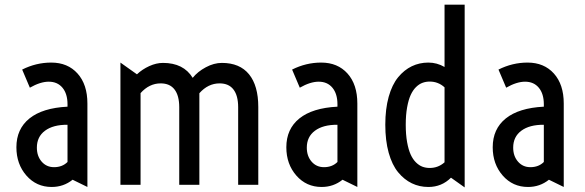

<svg xmlns="http://www.w3.org/2000/svg" viewBox="-20 -798 2526 829"><path d="M50.8 -162.1Q50.8 -241.2 107.2 -286.6Q163.6 -332 271.5 -337.4V-347.7Q271.5 -393.1 249.8 -419.2Q228 -445.3 190.4 -445.3Q154.3 -445.3 108.9 -419.4L75.7 -497.6Q135.7 -527.8 201.2 -527.8Q272.5 -527.8 314.9 -480.5Q357.4 -433.1 357.4 -351.1V9.3L293.5 -22Q254.4 9.3 203.1 9.3Q137.2 9.3 94 -40Q50.8 -89.4 50.8 -162.1ZM139.2 -160.6Q139.2 -124 159.9 -100.1Q180.7 -76.2 213.4 -76.2Q249 -76.2 271.5 -98.6V-259.3Q209.5 -259.8 174.3 -233.6Q139.2 -207.5 139.2 -160.6Z M500 0V-527.8L571.3 -477.1Q593.8 -498.5 624.3 -512.5Q654.8 -526.4 683.6 -526.4Q772.5 -526.4 812 -461.9Q833.5 -488.8 868.7 -507.6Q903.8 -526.4 938 -526.4Q1015.1 -526.4 1055.2 -477.3Q1095.2 -428.2 1095.2 -335.9V0H1008.3V-335Q1008.3 -385.3 988 -411.6Q967.8 -438 928.2 -438Q878.4 -438 840.8 -395.5V0H753.9V-335Q753.9 -385.3 733.6 -411.6Q713.4 -438 673.8 -438Q624.5 -438 586.9 -396V0Z M1216.3 -162.1Q1216.3 -241.2 1272.7 -286.6Q1329.1 -332 1437 -337.4V-347.7Q1437 -393.1 1415.3 -419.2Q1393.6 -445.3 1356 -445.3Q1319.8 -445.3 1274.4 -419.4L1241.2 -497.6Q1301.3 -527.8 1366.7 -527.8Q1438 -527.8 1480.5 -480.5Q1522.9 -433.1 1522.9 -351.1V9.3L1459 -22Q1419.9 9.3 1368.7 9.3Q1302.7 9.3 1259.5 -40Q1216.3 -89.4 1216.3 -162.1ZM1304.7 -160.6Q1304.7 -124 1325.4 -100.1Q1346.2 -76.2 1378.9 -76.2Q1414.6 -76.2 1437 -98.6V-259.3Q1375 -259.8 1339.8 -233.6Q1304.7 -207.5 1304.7 -160.6Z M1829.6 9.3Q1791 9.3 1758.1 -6.6Q1725.1 -22.5 1699 -54.2Q1672.9 -85.9 1658.2 -138.4Q1643.6 -190.9 1643.6 -259.3Q1643.6 -327.6 1658.2 -380.1Q1672.9 -432.6 1699 -464.4Q1725.1 -496.1 1758.1 -512Q1791 -527.8 1829.6 -527.8Q1866.7 -527.8 1899.4 -508.8V-777.8H1986.3V11.2L1927.2 -30.8Q1887.2 9.3 1829.6 9.3ZM1835.4 -72.8Q1872.1 -72.8 1899.4 -97.2V-420.9Q1872.1 -445.8 1835.4 -445.8Q1818.8 -445.8 1804.2 -440.4Q1789.6 -435.1 1776.1 -421.9Q1762.7 -408.7 1753.2 -387.9Q1743.7 -367.2 1737.8 -334.5Q1731.9 -301.8 1731.9 -259.3Q1731.9 -216.8 1737.8 -184.1Q1743.7 -151.4 1753.2 -130.6Q1762.7 -109.9 1776.1 -96.7Q1789.6 -83.5 1804.2 -78.1Q1818.8 -72.8 1835.4 -72.8Z M2107.4 -162.1Q2107.4 -241.2 2163.8 -286.6Q2220.2 -332 2328.1 -337.4V-347.7Q2328.1 -393.1 2306.4 -419.2Q2284.7 -445.3 2247.1 -445.3Q2210.9 -445.3 2165.5 -419.4L2132.3 -497.6Q2192.4 -527.8 2257.8 -527.8Q2329.1 -527.8 2371.6 -480.5Q2414.1 -433.1 2414.1 -351.1V9.3L2350.1 -22Q2311 9.3 2259.8 9.3Q2193.8 9.3 2150.6 -40Q2107.4 -89.4 2107.4 -162.1ZM2195.8 -160.6Q2195.8 -124 2216.6 -100.1Q2237.3 -76.2 2270 -76.2Q2305.7 -76.2 2328.1 -98.6V-259.3Q2266.1 -259.8 2231 -233.6Q2195.8 -207.5 2195.8 -160.6Z"/></svg>

Font: Voltaire
Style: Regular
Weight: 400
Designer: Yvonne Schttler
Foundry: Yvonne Schttler
Version: Version 1.003